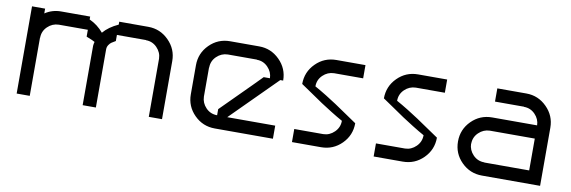

<svg xmlns="http://www.w3.org/2000/svg" viewBox="-43 -792 3224 1084"><g transform="rotate(10 1569.5 -250.0)"><path d="M238.3 -500H405V-483.3Q451.7 -462.5 485.8 -421.7Q516.7 -458.3 571.7 -483.3V-500H738.3Q806.7 -500 855.8 -450.8Q905 -401.7 905 -333.3V0H829.2V-333.3Q828.3 -369.2 802.1 -396.2Q775.8 -423.3 738.3 -423.3V-424.2H571.7V-389.2Q555.8 -380 548.3 -375Q540.8 -370 533.3 -358.8Q525.8 -347.5 525.8 -333.3V0H450V-340.8Q450.8 -352.5 454.2 -363.3Q445.8 -369.2 405 -385V-424.2H238.3Q201.7 -423.3 174.6 -397.1Q147.5 -370.8 147.5 -333.3H146.7V0H71.7V-500H146.7V-472.5Q188.3 -500 238.3 -500Z M1265.8 -75H1540.8V0H1207.5Q1138.3 0 1089.6 -48.8Q1040.8 -97.5 1040.8 -166.7V-333.3Q1040.8 -402.5 1089.6 -451.2Q1138.3 -500 1207.5 -500H1374.2Q1442.5 -500 1491.7 -450.8Q1540.8 -401.7 1540.8 -333.3H1524.2L1357.5 -166.7ZM1207.5 -75.8V-110.8Q1237.5 -140.8 1374.2 -277.5L1429.2 -333.3H1465Q1464.2 -369.2 1437.9 -396.2Q1411.7 -423.3 1374.2 -423.3V-424.2H1207.5Q1170.8 -423.3 1143.8 -397.1Q1116.7 -370.8 1116.7 -333.3H1115.8V-166.7Q1116.7 -130 1142.9 -102.9Q1169.2 -75.8 1207.5 -75.8Z M1816.7 -75Q1852.5 -75.8 1879.6 -102.5Q1906.7 -129.2 1906.7 -166.7H1907.5Q1875.8 -184.2 1839.2 -207.1Q1802.5 -230 1777.9 -246.2Q1753.3 -262.5 1711.2 -291.7Q1669.2 -320.8 1650 -333.3Q1650 -402.5 1698.8 -451.2Q1747.5 -500 1816.7 -500H1983.3V-424.2H1816.7Q1780 -423.3 1752.9 -397.1Q1725.8 -370.8 1725.8 -333.3H1725Q1756.7 -315.8 1793.8 -292.9Q1830.8 -270 1855 -253.8Q1879.2 -237.5 1922.1 -208.3Q1965 -179.2 1983.3 -166.7Q1983.3 -97.5 1934.6 -48.8Q1885.8 0 1816.7 0H1650V-75Z M2285 -75Q2320.8 -75.8 2347.9 -102.5Q2375 -129.2 2375 -166.7H2375.8Q2344.2 -184.2 2307.5 -207.1Q2270.8 -230 2246.2 -246.2Q2221.7 -262.5 2179.6 -291.7Q2137.5 -320.8 2118.3 -333.3Q2118.3 -402.5 2167.1 -451.2Q2215.8 -500 2285 -500H2451.7V-424.2H2285Q2248.3 -423.3 2221.2 -397.1Q2194.2 -370.8 2194.2 -333.3H2193.3Q2225 -315.8 2262.1 -292.9Q2299.2 -270 2323.3 -253.8Q2347.5 -237.5 2390.4 -208.3Q2433.3 -179.2 2451.7 -166.7Q2451.7 -97.5 2402.9 -48.8Q2354.2 0 2285 0H2118.3V-75Z M3072.5 0H2739.2Q2670 0 2621.2 -48.8Q2572.5 -97.5 2572.5 -166.7Q2572.5 -235.8 2621.2 -284.6Q2670 -333.3 2739.2 -333.3H2996.7Q2995.8 -369.2 2969.6 -396.2Q2943.3 -423.3 2905.8 -423.3V-424.2H2739.2V-500H2905.8Q2974.2 -500 3023.3 -450.8Q3072.5 -401.7 3072.5 -333.3ZM2996.7 -75V-257.5H2739.2Q2702.5 -256.7 2675.4 -230.4Q2648.3 -204.2 2648.3 -166.7H2647.5Q2648.3 -130 2674.6 -102.9Q2700.8 -75.8 2739.2 -75.8V-75Z"/></g></svg>

Font: 0xA000-Squarish
Style: Squareish
Weight: 400
Version: Version 0.1